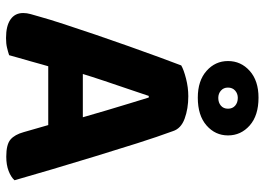

<svg xmlns="http://www.w3.org/2000/svg" viewBox="-144 -752 907 659"><g transform="rotate(90 309.5 -422.5)"><path d="M314.7 -479.6H309.2Q298.8 -448.3 285.5 -409.3Q272.2 -370.3 257.9 -327.8Q243.6 -285.3 230.7 -242.9L212.8 -153.4Q206.8 -133.9 201.2 -113Q195.6 -92.1 189.8 -72.1Q184 -52.1 178.8 -33.8Q173.6 -15.5 169.4 -0.3Q157.8 3.5 143.8 6.9Q129.9 10.3 110.5 10.3Q68.7 10.3 46.7 -5.1Q24.7 -20.4 24.7 -48.5Q24.7 -61.3 28.4 -74.2Q32.2 -87.2 37 -104.2Q45.9 -136.7 62.3 -186.9Q78.6 -237 98.5 -295.4Q118.4 -353.8 138.7 -411Q159 -468.2 176.5 -515.9Q193.9 -563.6 204.6 -591.1Q219.4 -599.7 249.8 -607.5Q280.3 -615.3 310.2 -615.3Q353 -615.3 387.1 -602.8Q421.2 -590.4 430 -562.7Q449.4 -510 471.6 -440.3Q493.8 -370.6 516.8 -294.9Q539.9 -219.2 561.2 -147.6Q582.5 -76 598.7 -18.8Q587.9 -6.8 566.9 1.4Q545.9 9.5 517.5 9.5Q475.7 9.5 458.8 -5.1Q442 -19.6 433.5 -50.3L401.3 -162.4L384.2 -247.4Q371.8 -291.6 359 -333.9Q346.2 -376.1 335 -413.5Q323.7 -451 314.7 -479.6ZM146.4 -134.6 205.1 -253.3H439.3L459.1 -134.6ZM189.5 -751.6Q189.5 -795.9 223.3 -826.1Q257.1 -856.3 315.2 -856.3Q376.4 -856.3 410.6 -826.1Q444.8 -795.9 444.8 -751.6Q444.8 -707.8 410.6 -677.9Q376.4 -647.9 315.2 -647.9Q257.1 -647.9 223.3 -677.9Q189.5 -707.8 189.5 -751.6ZM280.6 -751.3Q280.6 -736.4 291 -727.3Q301.3 -718.2 316 -718.2Q332.2 -718.2 342.7 -727.2Q353.1 -736.1 353.1 -751.6Q353.1 -767 342.7 -776.1Q332.2 -785.2 316 -785.2Q301.3 -785.2 291 -776.1Q280.6 -767 280.6 -751.3Z"/></g></svg>

Font: Baloo Paaji 2
Style: Regular
Weight: 400
Designer: Shuchita Grover, Noopur Datye and Ek Type
Foundry: Ek Type
Version: Version 1.700